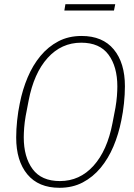

<svg xmlns="http://www.w3.org/2000/svg" viewBox="-20 -881 639 913"><path d="M263 12Q163 12 110 -52Q57 -116 57 -227Q57 -266 61.5 -308.5Q66 -351 74 -389Q87 -455 111.5 -513Q136 -571 172.5 -615Q209 -659 257.5 -684.5Q306 -710 368 -710Q468 -710 521 -646Q574 -582 574 -471Q574 -432 569.5 -389.5Q565 -347 557 -309Q544 -243 519.5 -185Q495 -127 458.5 -83Q422 -39 373.5 -13.5Q325 12 263 12ZM265 -20Q359 -20 424.5 -92.5Q490 -165 515 -296L529 -369Q534 -398 536 -424Q538 -450 538 -470Q538 -564 496 -621Q454 -678 366 -678Q272 -678 206.5 -605.5Q141 -533 116 -402L102 -329Q97 -300 95 -274Q93 -248 93 -228Q93 -134 135 -77Q177 -20 265 -20ZM291 -861H528L522 -831H286Z"/></svg>

Font: IBM Plex Sans Cond ExtLt
Style: Italic
Weight: 200
Width: 3
Italic angle: -11°
Designer: Mike Abbink, Paul van der Laan, Pieter van Rosmalen
Foundry: Bold Monday
Version: Version 1.3